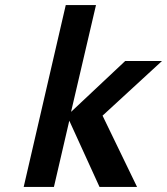

<svg xmlns="http://www.w3.org/2000/svg" viewBox="-20 -742 663 762"><path d="M524 0 387 -283 623 -500H477L262 -298L361 -722H241L74 0H194L255 -263L375 0Z"/></svg>

Font: Perun SemiBold Italic
Style: Regular
Weight: 400
Italic angle: -12°
Foundry: Copyright (c) Stefan Peev, Context Ltd, 2016
Version: Version 1.026